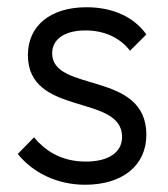

<svg xmlns="http://www.w3.org/2000/svg" viewBox="-20 -500 464 530"><path d="M215 10C318 10 384 -43 384 -128C384 -306 124 -243 124 -353C124 -390 156 -416 216 -416C268 -416 311 -396 339 -360L384 -405C349 -454 290 -480 219 -480C118 -480 57 -428 57 -348C57 -177 317 -242 317 -122C317 -79 279 -54 217 -54C159 -54 111 -76 74 -121L29 -75C71 -23 138 10 215 10Z"/></svg>

Font: MV Cash Light
Style: Regular
Weight: 300
Designer: Rodrigo Fuenzalida
Foundry: fragTYPE
Version: Version 1.100;Glyphs 3.1.2 (3151)